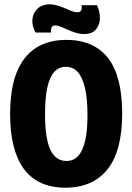

<svg xmlns="http://www.w3.org/2000/svg" viewBox="-20 -858 614 891"><path d="M284 13Q220 13 172 -8.5Q124 -30 92 -72.5Q60 -115 43.5 -179Q27 -243 27 -327Q27 -446 57.5 -522Q88 -598 146.5 -635.5Q205 -673 288 -673Q351 -673 399.5 -652Q448 -631 481 -589Q514 -547 530.5 -482.5Q547 -418 547 -332Q547 -245 530 -180Q513 -115 479 -72.5Q445 -30 396 -8.5Q347 13 284 13ZM288 -111Q321 -111 342.5 -134Q364 -157 375 -204Q386 -251 386 -323Q386 -400 374.5 -449.5Q363 -499 341 -523.5Q319 -548 285 -548Q253 -548 231.5 -524Q210 -500 199.5 -451.5Q189 -403 189 -328Q189 -273 195 -232Q201 -191 213 -164.5Q225 -138 244 -124.5Q263 -111 288 -111ZM371 -700Q352 -700 332 -706Q312 -712 294.5 -720Q277 -728 262 -734Q247 -740 237 -740Q222 -740 218.5 -729Q215 -718 217 -707H145Q127 -740 130.5 -770Q134 -800 155.5 -819Q177 -838 210 -838Q228 -838 246.5 -832.5Q265 -827 282 -819.5Q299 -812 313 -806.5Q327 -801 338 -801Q354 -801 357.5 -812Q361 -823 358 -834H430Q445 -801 443.5 -770.5Q442 -740 424 -720Q406 -700 371 -700Z"/></svg>

Font: Bricolage Grotesque 72pt SemiCondensed ExtraBold
Style: Regular
Weight: 800
Width: 4
Designer: Mathieu Triay
Foundry: Atelier Triay
Version: Version 1.001;gftools[0.9.33.dev8+g029e19f]